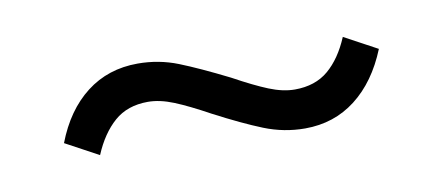

<svg xmlns="http://www.w3.org/2000/svg" viewBox="-31 -428 661 287"><g transform="rotate(-10 300.0 -284.5)"><path d="M544 -313Q525 -266 492 -240.5Q459 -215 415 -215Q383 -215 353 -227Q323 -239 281 -261Q250 -278 229 -286.5Q208 -295 190 -295Q159 -295 139 -277.5Q119 -260 106 -229L56 -256Q74 -303 107 -328.5Q140 -354 185 -354Q217 -354 246 -342.5Q275 -331 319 -309Q350 -292 371 -283.5Q392 -275 410 -275Q441 -275 461 -292Q481 -309 494 -340Z"/></g></svg>

Font: wassup Sans
Style: Regular
Weight: 400
Version: Version 2.001